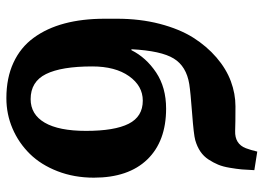

<svg xmlns="http://www.w3.org/2000/svg" viewBox="-134 -692 838 611"><g transform="rotate(90 285.5 -386.0)"><path d="M292 13.2Q227.5 13.2 179 -9.3Q130.4 -31.7 99.9 -73.5Q69.3 -115.2 54.2 -171.9Q39.1 -228.5 39.1 -299.8V-338.9Q39.1 -412.1 55.4 -474.9Q71.8 -537.6 99.1 -581.1Q126.5 -624.5 162.6 -655.5Q198.7 -686.5 238.3 -701.2Q277.8 -715.8 317.9 -715.8Q371.1 -715.8 396 -714.8Q437.5 -713.4 451.2 -749Q457 -764.2 461.9 -785.2L521 -775.9Q520 -751.5 518.6 -735.6Q517.1 -719.7 513.4 -697.8Q509.8 -675.8 503.4 -660.6Q497.1 -645.5 487.1 -630.1Q477.1 -614.7 461.7 -604.2Q446.3 -593.8 425.8 -587.9Q408.7 -583 340.6 -577.9Q272.5 -572.8 247.1 -568.8Q190.4 -559.6 165.8 -519.5Q141.1 -479.5 136.2 -384.8H139.2Q162.6 -431.6 210.2 -463.4Q257.8 -495.1 325.2 -495.1Q429.2 -495.1 487.1 -435.1Q544.9 -375 544.9 -265.1Q544.9 -202.6 524.4 -149.7Q503.9 -96.7 469 -61.3Q434.1 -25.9 388.4 -6.3Q342.8 13.2 292 13.2ZM294.9 -64Q343.8 -64 369.9 -108.9Q396 -153.8 396 -240.2Q396 -331.1 373.3 -376Q350.6 -420.9 299.8 -420.9Q252.9 -420.9 221.9 -377.2Q190.9 -333.5 190.9 -259.8Q190.9 -162.1 215.1 -113Q239.3 -64 294.9 -64Z"/></g></svg>

Font: Literata Book
Style: Bold
Weight: 700
Designer: Latin by Veronika Burian and Jose Scaglione. Greek by Irene Vlachou. Cyrillic by Vera Evstafieva
Foundry: TypeTogether
Version: Version 2.003;PS 002.003;hotconv 1.0.88;makeotf.lib2.5.64775